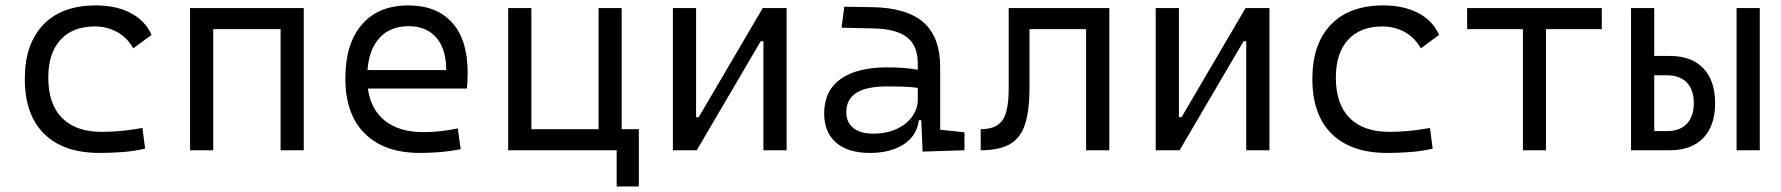

<svg xmlns="http://www.w3.org/2000/svg" viewBox="-20 -547 6485 699"><path d="M342.8 9.8Q211.4 9.8 140.9 -59.6Q70.3 -128.9 70.3 -259.8Q70.3 -386.7 137.5 -457Q204.6 -527.3 329.1 -527.3Q403.3 -527.3 456.3 -499.3Q509.3 -471.2 531.7 -419.9L465.3 -371.1Q441.9 -411.6 405.3 -431.2Q368.7 -450.7 325.2 -450.7Q244.6 -450.7 200.2 -402.1Q155.8 -353.5 155.8 -264.6Q155.8 -168 206.1 -117.4Q256.3 -66.9 351.1 -66.9Q388.7 -66.9 425.8 -70.8Q462.9 -74.7 498.5 -81.1L508.3 -5.9Q468.3 3.4 425.8 6.6Q383.3 9.8 342.8 9.8Z M1001.5 0V-440.9H756.3V0H671.9V-517.6H1085.9V0Z M1509.8 9.8Q1379.4 9.8 1308.3 -60.5Q1237.3 -130.9 1237.3 -261.7Q1237.3 -387.7 1297.4 -457.5Q1357.4 -527.3 1466.8 -527.3Q1569.8 -527.3 1626.2 -464.4Q1682.6 -401.4 1682.6 -283.2Q1682.6 -250.5 1679.7 -224.6H1319.3Q1330.1 -147.5 1382.3 -106.7Q1434.6 -65.9 1521.5 -65.9Q1582 -65.9 1646.5 -79.6L1657.2 -3.9Q1617.2 3.9 1579.6 6.8Q1542 9.8 1509.8 9.8ZM1317.9 -292H1604.5Q1604.5 -368.7 1568.4 -410.2Q1532.2 -451.7 1467.8 -451.7Q1401.9 -451.7 1362.8 -410.2Q1323.7 -368.7 1317.9 -292Z M1830.1 0V-517.6H1914.6V-76.7H2159.2V-517.6H2243.2V-76.7H2305.7V131.8H2225.1V0Z M2429.7 0V-517.6H2514.2V-120.6H2523.9L2756.8 -517.6H2843.8V0H2759.3V-397H2749.5L2516.6 0Z M3338.9 4.9 3334 -109.4H3325.2Q3317.9 -52.2 3269.5 -21.2Q3221.2 9.8 3147 9.8Q3067.4 9.8 3023.9 -27.8Q2980.5 -65.4 2980.5 -134.3Q2980.5 -216.3 3040 -259Q3099.6 -301.8 3211.4 -301.8Q3275.4 -301.8 3321.3 -293V-315.9Q3321.3 -381.3 3281.7 -411.6Q3242.2 -441.9 3160.6 -443.4L3043.9 -446.3L3053.7 -522.5L3154.3 -521Q3281.7 -519 3342.3 -465.3Q3402.8 -411.6 3402.8 -303.7V-74.7L3491.2 -65.4V0ZM3321.3 -227.1Q3294.4 -231 3265.9 -231.7Q3237.3 -232.4 3209 -232.4Q3061 -232.4 3061 -138.7Q3061 -101.6 3086.7 -81.1Q3112.3 -60.5 3158.2 -60.5Q3209.5 -60.5 3245.8 -78.1Q3282.2 -95.7 3301.8 -124Q3321.3 -152.3 3321.3 -184.1Z M3550.3 0V-76.7Q3607.4 -76.7 3629.9 -109.4Q3652.3 -142.1 3652.3 -225.1V-517.6H4018.6V0H3934.1V-440.9H3728V-228.5Q3728 -143.1 3711.2 -93Q3694.3 -43 3655.5 -21.5Q3616.7 0 3550.3 0Z M4187.5 0V-517.6H4272V-120.6H4281.7L4514.6 -517.6H4601.6V0H4517.1V-397H4507.3L4274.4 0Z M5030.3 9.8Q4898.9 9.8 4828.4 -59.6Q4757.8 -128.9 4757.8 -259.8Q4757.8 -386.7 4825 -457Q4892.1 -527.3 5016.6 -527.3Q5090.8 -527.3 5143.8 -499.3Q5196.8 -471.2 5219.2 -419.9L5152.8 -371.1Q5129.4 -411.6 5092.8 -431.2Q5056.2 -450.7 5012.7 -450.7Q4932.1 -450.7 4887.7 -402.1Q4843.3 -353.5 4843.3 -264.6Q4843.3 -168 4893.6 -117.4Q4943.8 -66.9 5038.6 -66.9Q5076.2 -66.9 5113.3 -70.8Q5150.4 -74.7 5186 -81.1L5195.8 -5.9Q5155.8 3.4 5113.3 6.6Q5070.8 9.8 5030.3 9.8Z M5524.4 0V-440.9H5321.3V-517.6H5811.5V-440.9H5608.4V0Z M5918 0V-517.6H6002.4V-343.3H6059.6Q6138.2 -343.3 6181.2 -298.3Q6224.1 -253.4 6224.1 -171.4Q6224.1 -89.8 6181.2 -44.9Q6138.2 0 6059.6 0ZM6302.2 0V-517.6H6386.7V0ZM6002.4 -69.8H6049.3Q6095.7 -69.8 6121.1 -96.4Q6146.5 -123 6146.5 -171.4Q6146.5 -220.2 6121.1 -246.6Q6095.7 -272.9 6049.3 -272.9H6002.4Z"/></svg>

Font: Cascadia Mono SemiLight
Style: Regular
Weight: 350
Monospace: yes
Designer: Aaron Bell
Foundry: Saja Typeworks
Version: Version 2404.023; ttfautohint (v1.8.4)